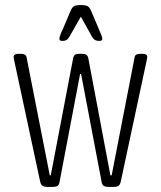

<svg xmlns="http://www.w3.org/2000/svg" viewBox="-20 -738 637 760"><path d="M170 2Q156 2 149 -2Q142 -6 139 -19L37 -495Q36 -499 35 -504.5Q34 -510 34 -513Q34 -525 55 -525H63Q82 -525 85 -512L177 -44H181L269 -505Q271 -517 276.5 -521Q282 -525 293 -525H304Q316 -525 322 -521Q328 -517 330 -505L417 -44H422L513 -512Q515 -525 535 -525H543Q563 -525 563 -513Q563 -510 562 -505.5Q561 -501 560 -496L458 -19Q455 -6 448.5 -2Q442 2 428 2H412Q398 2 391 -2Q384 -6 382 -19L301 -445H297L216 -19Q214 -6 207.5 -2Q201 2 187 2ZM227 -576Q215 -576 215 -584Q215 -590 219.5 -602Q224 -614 228 -621L258 -692Q265 -709 273 -713.5Q281 -718 300 -718Q319 -718 327 -713.5Q335 -709 342 -692L372 -621Q375 -614 380 -602Q385 -590 385 -584Q385 -576 373 -576Q363 -576 356.5 -579.5Q350 -583 344 -593L300 -672L255 -593Q249 -583 243 -579.5Q237 -576 227 -576Z"/></svg>

Font: Asap Condensed ExtraLight
Style: Regular
Weight: 200
Width: 3
Designer: Pablo Cosgaya
Foundry: Omnibus-Type
Version: Version 3.001; ttfautohint (v1.8.4.7-5d5b)